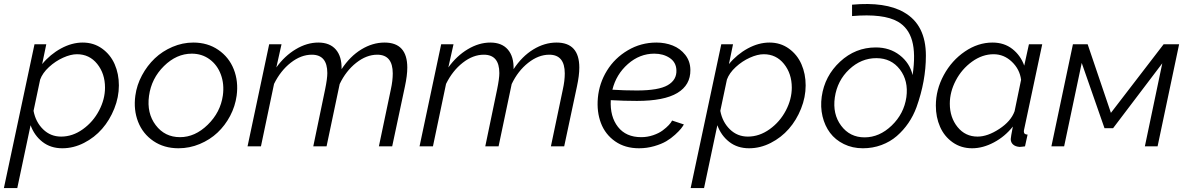

<svg xmlns="http://www.w3.org/2000/svg" viewBox="-56 -747 6055 980"><path d="M120.1 -521H180.2L159.2 -419.9Q200.2 -469.7 255.6 -499.8Q311 -529.8 366.2 -529.8Q422.4 -529.8 465.1 -499Q507.8 -468.3 529.3 -419.2Q550.8 -370.1 550.8 -311Q550.8 -251 527.3 -192.4Q503.9 -133.8 465.1 -89.4Q426.3 -44.9 372.8 -17.6Q319.3 9.8 262.2 9.8Q202.6 9.8 160.9 -22.7Q119.1 -55.2 100.1 -107.9L32.2 212.9H-36.1ZM480 -299.8Q480 -371.1 440.2 -420.7Q400.4 -470.2 336.9 -470.2Q305.2 -470.2 266.1 -452.6Q227.1 -435.1 194.1 -404.8Q161.1 -374.5 148.9 -340.8L115.2 -181.2Q126 -124 164.1 -86.9Q202.1 -49.8 255.9 -49.8Q314.5 -49.8 366.9 -87.4Q419.4 -125 449.7 -182.9Q480 -240.7 480 -299.8Z M855 9.8Q781.2 9.8 727.1 -27.1Q672.9 -64 648.9 -125.2Q625 -186.5 634.8 -258.8Q642.1 -313 668.7 -362.5Q695.3 -412.1 734.1 -449Q772.9 -485.8 824.5 -507.8Q876 -529.8 930.7 -529.8Q1003.9 -529.8 1058.3 -492.4Q1112.8 -455.1 1137.2 -393.3Q1161.6 -331.5 1151.9 -258.8Q1144.5 -204.6 1118.7 -155.5Q1092.8 -106.4 1054.2 -70.1Q1015.6 -33.7 963.6 -12Q911.6 9.8 855 9.8ZM862.8 -46.9Q939.5 -46.9 1004.4 -110.4Q1069.3 -173.8 1081.5 -259.8Q1089.4 -317.4 1071.3 -366.5Q1053.2 -415.5 1013.9 -444.3Q974.6 -473.1 922.9 -473.1Q845.2 -473.1 781 -409.9Q716.8 -346.7 704.6 -257.8Q692.4 -169.4 738.8 -108.2Q785.2 -46.9 862.8 -46.9Z M1317.9 -521H1380.9L1354.5 -402.8Q1397 -461.9 1453.9 -495.8Q1510.7 -529.8 1568.8 -529.8Q1627.4 -529.8 1658.2 -494.1Q1689 -458.5 1687.5 -394Q1730.5 -459.5 1788.1 -494.6Q1845.7 -529.8 1906.7 -529.8Q2022.9 -529.8 2022.9 -401.9Q2022.9 -361.8 2010.7 -305.2L1945.8 0H1877.9L1939 -291Q1948.7 -335 1948.7 -372.1Q1948.7 -467.8 1869.6 -467.8Q1814.5 -467.8 1762 -426.3Q1709.5 -384.8 1677.7 -317.9L1610.8 0H1543L1603.5 -291Q1614.7 -345.7 1614.7 -374Q1614.7 -467.8 1535.6 -467.8Q1480.5 -467.8 1428.2 -427Q1376 -386.2 1342.8 -318.8L1275.9 0H1207.5Z M2195.8 -521H2258.8L2232.4 -402.8Q2274.9 -461.9 2331.8 -495.8Q2388.7 -529.8 2446.8 -529.8Q2505.4 -529.8 2536.1 -494.1Q2566.9 -458.5 2565.4 -394Q2608.4 -459.5 2666 -494.6Q2723.6 -529.8 2784.7 -529.8Q2900.9 -529.8 2900.9 -401.9Q2900.9 -361.8 2888.7 -305.2L2823.7 0H2755.9L2816.9 -291Q2826.7 -335 2826.7 -372.1Q2826.7 -467.8 2747.6 -467.8Q2692.4 -467.8 2639.9 -426.3Q2587.4 -384.8 2555.7 -317.9L2488.8 0H2420.9L2481.4 -291Q2492.7 -345.7 2492.7 -374Q2492.7 -467.8 2413.6 -467.8Q2358.4 -467.8 2306.2 -427Q2253.9 -386.2 2220.7 -318.8L2153.8 0H2085.4Z M3216.8 -46.9Q3248.5 -46.9 3277.8 -56.9Q3307.1 -66.9 3326.4 -81.3Q3345.7 -95.7 3357.9 -108.9Q3370.1 -122.1 3374.5 -131.8L3434.6 -111.8Q3429.2 -102.1 3419.7 -90.1Q3410.2 -78.1 3389.6 -59.3Q3369.1 -40.5 3344.7 -26.1Q3320.3 -11.7 3283.2 -1Q3246.1 9.8 3205.6 9.8Q3134.3 9.8 3083.7 -25.6Q3033.2 -61 3011.2 -118.9Q2989.3 -176.8 2995.6 -247.1Q3002.4 -322.3 3042 -386.5Q3081.5 -450.7 3148.4 -490.2Q3215.3 -529.8 3294.4 -529.8Q3339.4 -529.8 3377.7 -514.6Q3416 -499.5 3441.7 -467Q3467.3 -434.6 3467.8 -390.1Q3468.8 -313 3401.4 -272.5Q3334 -231.9 3194.8 -231.9Q3127.9 -231.9 3061.5 -235.8Q3057.1 -151.9 3098.1 -99.4Q3139.2 -46.9 3216.8 -46.9ZM3283.7 -473.1Q3209 -473.1 3148.9 -420.2Q3088.9 -367.2 3069.8 -289.1Q3130.9 -285.2 3194.8 -285.2Q3305.7 -285.2 3352.3 -312.3Q3398.9 -339.4 3396.5 -389.2Q3395 -429.2 3362.3 -451.2Q3329.6 -473.1 3283.7 -473.1Z M3625.5 -521H3685.5L3664.6 -419.9Q3705.6 -469.7 3761 -499.8Q3816.4 -529.8 3871.6 -529.8Q3927.7 -529.8 3970.5 -499Q4013.2 -468.3 4034.7 -419.2Q4056.2 -370.1 4056.2 -311Q4056.2 -251 4032.7 -192.4Q4009.3 -133.8 3970.5 -89.4Q3931.6 -44.9 3878.2 -17.6Q3824.7 9.8 3767.6 9.8Q3708 9.8 3666.3 -22.7Q3624.5 -55.2 3605.5 -107.9L3537.6 212.9H3469.2ZM3985.4 -299.8Q3985.4 -371.1 3945.6 -420.7Q3905.8 -470.2 3842.3 -470.2Q3810.5 -470.2 3771.5 -452.6Q3732.4 -435.1 3699.5 -404.8Q3666.5 -374.5 3654.3 -340.8L3620.6 -181.2Q3631.3 -124 3669.4 -86.9Q3707.5 -49.8 3761.2 -49.8Q3819.8 -49.8 3872.3 -87.4Q3924.8 -125 3955.1 -182.9Q3985.4 -240.7 3985.4 -299.8Z M4348.1 9.8Q4294.9 9.8 4251.2 -11.7Q4207.5 -33.2 4180.7 -69.1Q4153.8 -105 4142.3 -153.1Q4130.9 -201.2 4138.2 -253.9Q4153.3 -359.4 4231.7 -432.1Q4310.1 -504.9 4414.1 -504.9Q4485.4 -504.9 4536.4 -465.3Q4587.4 -425.8 4602.1 -363.8Q4618.2 -472.7 4599.6 -538.8Q4581.1 -605 4527.3 -636.2Q4453.6 -678.7 4293 -665V-723.1Q4463.9 -738.8 4558.1 -684.1Q4669.9 -620.6 4669.9 -462.9Q4669.9 -333.5 4622.1 -200.2Q4606 -156.2 4580.6 -119.1Q4555.2 -82 4521.5 -52.7Q4487.8 -23.4 4443.1 -6.8Q4398.4 9.8 4348.1 9.8ZM4356.9 -45.9Q4432.6 -45.9 4495.4 -106.2Q4558.1 -166.5 4570.3 -251Q4581.5 -334.5 4537.4 -392.3Q4493.2 -450.2 4417 -450.2Q4339.8 -450.2 4278.8 -393.1Q4217.8 -335.9 4205.1 -250Q4192.9 -165 4237.3 -105.5Q4281.7 -45.9 4356.9 -45.9Z M4720.7 -208Q4720.7 -289.1 4761.2 -363.8Q4801.8 -438.5 4868.9 -484.1Q4936 -529.8 5009.8 -529.8Q5069.8 -529.8 5111.6 -496.8Q5153.3 -463.9 5171.9 -412.1L5195.8 -521H5263.7L5171.9 -88.9Q5169.9 -81.1 5169.9 -76.2Q5169.9 -60.1 5189 -60.1L5175.8 0Q5170.9 0.5 5161.9 1.7Q5152.8 2.9 5148.9 2.9Q5127 1.5 5115 -9.3Q5103 -20 5103 -37.1Q5103 -45.9 5113.8 -101.1Q5073.7 -50.3 5017.3 -20.3Q4960.9 9.8 4905.8 9.8Q4849.6 9.8 4806.6 -20.5Q4763.7 -50.8 4742.2 -99.9Q4720.7 -148.9 4720.7 -208ZM5122.6 -179.2 5155.8 -339.8Q5148.9 -393.6 5108.6 -431.9Q5068.4 -470.2 5015.6 -470.2Q4958 -470.2 4905.5 -432.4Q4853 -394.5 4822.5 -336.2Q4792 -277.8 4792 -217.8Q4792 -147.5 4831.5 -98.6Q4871.1 -49.8 4933.6 -49.8Q4984.9 -49.8 5044.4 -88.9Q5104 -127.9 5122.6 -179.2Z M5310.5 0 5420.4 -521H5495.6L5614.3 -170.9L5883.3 -521H5962.4L5852.5 0H5787.6L5876.5 -423.8L5625.5 -92.8H5581.5L5465.3 -425.8L5375.5 0Z"/></svg>

Font: Rawline
Style: Italic
Weight: 400
Italic angle: -12°
Designer: Matt McInerney, Pablo Impallari, Rodrigo Fuenzalida
Foundry: Matt McInerney, Pablo Impallari, Rodrigo Fuenzalida
Version: Version 4.020;PS 004.020;hotconv 1.0.88;makeotf.lib2.5.64775